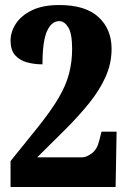

<svg xmlns="http://www.w3.org/2000/svg" viewBox="-20 -744 506 764"><path d="M22 0V-103L130 -237Q183 -303 213 -354Q243 -405 255 -452Q267 -499 267 -549Q267 -611 251.5 -635.5Q236 -660 216 -660Q185 -660 167 -620Q149 -580 149 -488Q116 -488 87 -496Q58 -504 40 -524.5Q22 -545 22 -582Q22 -617 43 -649.5Q64 -682 107 -703Q150 -724 216 -724Q320 -724 372 -676Q424 -628 424 -550Q424 -492 400.5 -439Q377 -386 335.5 -334.5Q294 -283 240 -229L128 -118H307Q324 -118 345.5 -134Q367 -150 375 -185L384 -220H444L440 0Z"/></svg>

Font: Noto Serif Armenian ExtraCondensed Black
Style: Regular
Weight: 900
Width: 2
Designer: Monotype Design Team
Foundry: Monotype Imaging Inc.
Version: Version 2.008; ttfautohint (v1.8.4.7-5d5b)